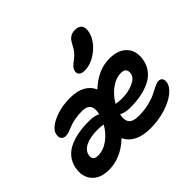

<svg xmlns="http://www.w3.org/2000/svg" viewBox="-185 -1039 1278 1278"><g transform="rotate(-45 453.5 -400.0)"><path d="M521 -571.8Q492.7 -571.8 480 -584Q467.3 -596.2 471.2 -616.2Q474.6 -631.3 484.9 -643.3Q495.1 -655.3 516.1 -670.9Q542.5 -690.4 556.9 -708.3Q571.3 -726.1 585.9 -755.9Q602.5 -786.6 621.1 -798.3Q639.6 -810.1 666 -810.1Q700.2 -810.1 714.6 -791Q729 -772 722.2 -737.8Q709 -671.9 646.7 -621.8Q584.5 -571.8 521 -571.8ZM168 9.8Q86.9 9.8 46.4 -37.1Q5.9 -84 20 -158.2Q28.8 -201.7 54.4 -232.9Q80.1 -264.2 118.9 -281.5Q157.7 -298.8 203.1 -306.9Q248.5 -314.9 303.2 -314.9Q353 -314.9 382.8 -298.8Q383.3 -300.3 383.8 -302.7Q384.3 -305.2 384.8 -306.2Q402.8 -395 316.9 -395Q278.3 -395 245.6 -388.4Q212.9 -381.8 195.1 -374Q177.2 -366.2 158.2 -359.6Q139.2 -353 125 -353Q102.1 -353 91.8 -367.7Q81.5 -382.3 86.9 -407.2Q93.8 -447.8 162.8 -480.5Q231.9 -513.2 324.2 -513.2Q389.6 -513.2 431.4 -489.5Q473.1 -465.8 491.2 -423.8Q585.4 -513.2 693.8 -513.2Q776.9 -513.2 818.6 -466.8Q860.4 -420.4 845.2 -342.8Q836.9 -300.8 811 -269Q785.2 -237.3 746.6 -219Q708 -200.7 662.1 -191.9Q616.2 -183.1 563 -183.1Q512.7 -183.1 481 -200.2Q481 -199.2 480.5 -196.5Q480 -193.8 480 -192.9Q471.2 -149.9 490 -127Q508.8 -104 563 -104Q614.7 -104 660.2 -115.5Q705.6 -127 730.7 -140.4Q755.9 -153.8 779.8 -165.3Q803.7 -176.8 817.9 -176.8Q838.4 -176.8 846.9 -163.6Q855.5 -150.4 851.1 -127Q844.2 -94.2 805.4 -63Q766.6 -31.7 700.4 -11Q634.3 9.8 559.1 9.8Q486.8 9.8 441.2 -14.2Q395.5 -38.1 376 -81.1Q280.3 9.8 168 9.8ZM681.2 -391.1Q631.8 -391.1 585.2 -356.9Q538.6 -322.8 508.8 -270Q539.6 -265.1 562 -265.1Q624.5 -265.1 670.9 -286.1Q717.3 -307.1 723.1 -339.8Q727.5 -363.8 717.3 -377.4Q707 -391.1 681.2 -391.1ZM142.1 -157.2Q132.3 -108.9 184.1 -108.9Q233.9 -108.9 280 -142.6Q326.2 -176.3 356 -229Q334 -233.9 303.2 -233.9Q234.4 -233.9 191.9 -213.9Q149.4 -193.8 142.1 -157.2Z"/></g></svg>

Font: Shantell Sans Irregular
Style: Italic
Weight: 600
Italic angle: -11.31°
Designer: Stephen Nixon, Anya Danilova, Shantell Martin
Foundry: Arrow Type
Version: Version 1.006;[9816181b4]